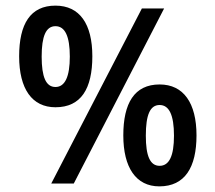

<svg xmlns="http://www.w3.org/2000/svg" viewBox="-20 -652 765 682"><path d="M177 -271C268 -271 308 -337 308 -452C308 -567 263 -632 177 -632C88 -632 48 -567 48 -452C48 -336 94 -271 177 -271ZM484 -622 162 0H242L563 -622ZM177 -343C143 -343 128 -379 128 -451C128 -523 143 -559 177 -559C211 -559 228 -523 228 -451C228 -380 211 -343 177 -343ZM546 10C637 10 678 -58 678 -171C678 -286 632 -352 547 -352C457 -352 418 -285 418 -171C418 -57 463 10 546 10ZM547 -63C513 -63 498 -98 498 -170C498 -244 513 -279 547 -279C581 -279 598 -243 598 -170C598 -98 581 -63 547 -63Z"/></svg>

Font: Noto Sans Gurmukhi UI Condensed Medium
Style: Regular
Weight: 500
Width: 3
Designer: Jelle Bosma - Monotype Design Team
Foundry: Monotype Imaging Inc.
Version: Version 2.004